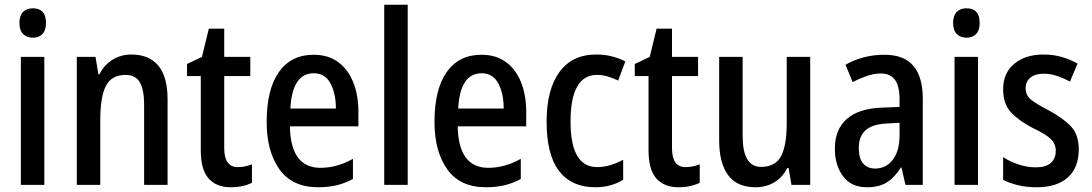

<svg xmlns="http://www.w3.org/2000/svg" viewBox="-20 -780 4605 810"><path d="M119 -745Q174 -745 174 -683Q174 -652 159 -636.5Q144 -621 119 -621Q93 -621 77.5 -636.5Q62 -652 62 -683Q62 -714 77 -729.5Q92 -745 119 -745ZM167 -540V0H68V-540Z M534 -550Q609 -550 648 -503Q687 -456 687 -360V0H588V-339Q588 -401 570 -432.5Q552 -464 510 -464Q451 -464 427 -418Q403 -372 403 -273V0H304V-540H383L395 -467H400Q420 -507 455.5 -528.5Q491 -550 534 -550Z M983 -75Q998 -75 1013.5 -78Q1029 -81 1043 -87V-9Q1025 0 1002.5 5Q980 10 954 10Q893 10 860 -27Q827 -64 827 -147V-459H769V-510L832 -540L861 -659H926V-540H1036V-459H926V-155Q926 -75 983 -75Z M1303 -549Q1364 -549 1406 -518.5Q1448 -488 1470 -433.5Q1492 -379 1492 -308V-247H1203Q1206 -72 1332 -72Q1402 -72 1469 -110V-25Q1436 -7 1400.5 1.5Q1365 10 1322 10Q1213 10 1159 -65.5Q1105 -141 1105 -266Q1105 -403 1156.5 -476Q1208 -549 1303 -549ZM1304 -471Q1213 -471 1205 -322H1397Q1397 -386 1374 -428.5Q1351 -471 1304 -471Z M1700 0H1601V-760H1700Z M2011 -549Q2072 -549 2114 -518.5Q2156 -488 2178 -433.5Q2200 -379 2200 -308V-247H1911Q1914 -72 2040 -72Q2110 -72 2177 -110V-25Q2144 -7 2108.5 1.5Q2073 10 2030 10Q1921 10 1867 -65.5Q1813 -141 1813 -266Q1813 -403 1864.5 -476Q1916 -549 2011 -549ZM2012 -471Q1921 -471 1913 -322H2105Q2105 -386 2082 -428.5Q2059 -471 2012 -471Z M2491 10Q2392 10 2339 -58Q2286 -126 2286 -267Q2286 -402 2340 -476Q2394 -550 2495 -550Q2531 -550 2562 -542Q2593 -534 2618 -521L2588 -440Q2566 -451 2543.5 -457.5Q2521 -464 2499 -464Q2387 -464 2387 -267Q2387 -75 2499 -75Q2528 -75 2555.5 -83.5Q2583 -92 2609 -106V-22Q2559 10 2491 10Z M2872 -75Q2887 -75 2902.5 -78Q2918 -81 2932 -87V-9Q2914 0 2891.5 5Q2869 10 2843 10Q2782 10 2749 -27Q2716 -64 2716 -147V-459H2658V-510L2721 -540L2750 -659H2815V-540H2925V-459H2815V-155Q2815 -75 2872 -75Z M3398 -540V0H3319L3307 -71H3301Q3281 -31 3246 -10.5Q3211 10 3168 10Q3089 10 3051.5 -41.5Q3014 -93 3014 -188V-540H3113V-207Q3113 -76 3190 -76Q3252 -76 3275.5 -122Q3299 -168 3299 -259V-540Z M3711 -549Q3794 -549 3833.5 -502Q3873 -455 3873 -363V0H3800L3783 -74H3781Q3755 -32 3722 -11Q3689 10 3638 10Q3571 10 3536.5 -36.5Q3502 -83 3502 -153Q3502 -234 3553 -278.5Q3604 -323 3703 -326L3775 -329V-360Q3775 -417 3755.5 -443.5Q3736 -470 3696 -470Q3668 -470 3638.5 -460Q3609 -450 3577 -434L3547 -507Q3582 -527 3623.5 -538Q3665 -549 3711 -549ZM3722 -259Q3659 -256 3631 -230Q3603 -204 3603 -156Q3603 -111 3621.5 -90Q3640 -69 3672 -69Q3718 -69 3746.5 -106Q3775 -143 3775 -210V-262Z M4058 -745Q4113 -745 4113 -683Q4113 -652 4098 -636.5Q4083 -621 4058 -621Q4032 -621 4016.5 -636.5Q4001 -652 4001 -683Q4001 -714 4016 -729.5Q4031 -745 4058 -745ZM4106 -540V0H4007V-540Z M4531 -150Q4531 -72 4484.5 -31Q4438 10 4354 10Q4311 10 4275.5 1.5Q4240 -7 4212 -21V-117Q4239 -99 4276 -86.5Q4313 -74 4350 -74Q4392 -74 4413 -92.5Q4434 -111 4434 -144Q4434 -172 4414 -192.5Q4394 -213 4337 -240Q4279 -270 4245.5 -305.5Q4212 -341 4212 -404Q4212 -472 4259 -511Q4306 -550 4382 -550Q4423 -550 4458 -540Q4493 -530 4526 -512L4494 -436Q4468 -450 4440 -459.5Q4412 -469 4383 -469Q4347 -469 4327 -452.5Q4307 -436 4307 -408Q4307 -379 4328 -361Q4349 -343 4405 -314Q4463 -283 4497 -248Q4531 -213 4531 -150Z"/></svg>

Font: Noto Sans Georgian Condensed Medium
Style: Regular
Weight: 500
Width: 3
Designer: Monotype Design Team, Akaki Razmadze
Foundry: Google LLC
Version: Version 2.005; ttfautohint (v1.8.4.7-5d5b)